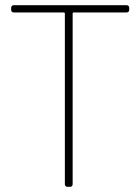

<svg xmlns="http://www.w3.org/2000/svg" viewBox="-20 -720 541 740"><path d="M468 -700H33C27 -700 23 -696 23 -690V-682C23 -676 27 -672 33 -672H226C228 -672 230 -670 230 -668V-10C230 -4 234 0 240 0H250C256 0 260 -4 260 -10V-668C260 -670 262 -672 264 -672H468C474 -672 478 -676 478 -682V-690C478 -696 474 -700 468 -700Z"/></svg>

Font: Barlow Thin
Style: Regular
Weight: 250
Designer: Jeremy Tribby
Foundry: Tribby Type
Version: Version 1.422;hotconv 1.0.109;makeotfexe 2.5.65596